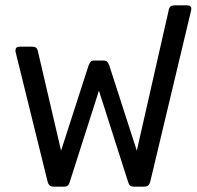

<svg xmlns="http://www.w3.org/2000/svg" viewBox="-20 -700 737 720"><path d="M158 -21 39 -503Q38 -506 38 -511Q38 -525 54 -525H98Q111 -525 116 -520.5Q121 -516 123 -504L209 -135L312 -454Q316 -464 320 -468.5Q324 -473 334 -473H368Q378 -473 382 -468.5Q386 -464 390 -454L493 -135L612 -659Q614 -671 619 -675.5Q624 -680 637 -680H681Q702 -680 696 -658L544 -21Q541 -9 535.5 -4.5Q530 0 519 0H483Q473 0 468 -4Q463 -8 460 -19L351 -360L242 -19Q239 -8 234 -4Q229 0 219 0H183Q172 0 166.5 -4.5Q161 -9 158 -21Z"/></svg>

Font: Mitr Light
Style: Regular
Weight: 300
Designer: Thanarat Vachiruckul
Foundry: Cadson Demak
Version: Version 1.002